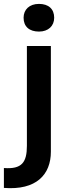

<svg xmlns="http://www.w3.org/2000/svg" viewBox="-53 -763 356 985"><path d="M-33 99V201C133 214 208 133 208 15V-527H85V-15C85 70 59 106 -33 99ZM68 -672C68 -627 97 -601 147 -601C195 -601 225 -630 225 -672C225 -717 196 -743 147 -743C98 -743 68 -714 68 -672Z"/></svg>

Font: Easer Grotesk Medium
Style: Regular
Weight: 500
Designer: Boardeaser, Bonnie Shaver-Troup, Thomas Jockin
Foundry: Lexend
Version: Version 1.001;Glyphs 3.1.2 (3151)